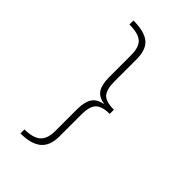

<svg xmlns="http://www.w3.org/2000/svg" viewBox="-259 -802 1048 1048"><g transform="rotate(45 265.0 -278.0)"><path d="M118 -714Q203 -714 241.5 -682.5Q280 -651 280 -575V-406Q280 -344 302.5 -319Q325 -294 387 -294V-262Q330 -262 305 -238Q280 -214 280 -150V19Q280 91 240 124.5Q200 158 118 158V127Q183 127 213 101Q243 75 243 13V-155Q243 -208 261.5 -238.5Q280 -269 325 -277V-279Q279 -287 261 -316.5Q243 -346 243 -401V-570Q243 -633 215 -658Q187 -683 118 -683Z"/></g></svg>

Font: Noto Sans Mono Condensed ExtraLight
Style: Regular
Weight: 200
Width: 3
Designer: Monotype Design Team
Foundry: Monotype Imaging Inc.
Version: Version 2.014; ttfautohint (v1.8.4.7-5d5b)